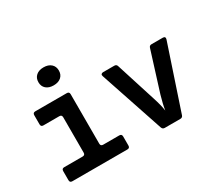

<svg xmlns="http://www.w3.org/2000/svg" viewBox="-143 -1061 1487 1335"><g transform="rotate(-30 600.0 -393.0)"><path d="M96.2 0Q76.2 0 76.2 -20V-93Q76.2 -113 96.2 -113H243.6Q263.6 -113 263.6 -133V-417Q263.6 -437 243.6 -437H116.2Q96.2 -437 96.2 -457V-530Q96.2 -550 116.2 -550H368.7Q388.7 -550 388.7 -530V-133Q388.7 -113 408.7 -113H537.9Q557.9 -113 557.9 -93V-20Q557.9 0 537.9 0ZM317.9 -642Q280.2 -642 258 -661.3Q235.8 -680.7 235.8 -713.8Q235.8 -747.3 258 -766.8Q280.2 -786.4 317.9 -786.4Q355.6 -786.4 377.8 -766.8Q400 -747.3 400 -713.8Q400 -680.7 377.8 -661.3Q355.6 -642 317.9 -642Z M838.1 0Q821.7 0 815.7 -16L644.4 -527Q640.4 -538 645.4 -544Q650.4 -550 660.4 -550H750.4Q767.8 -550 772.4 -533.4L873.3 -215.7Q883.2 -185.6 890.9 -155.4Q898.6 -125.2 901.4 -102.9Q904.7 -125.2 911.7 -155.4Q918.7 -185.6 927.5 -215.1L1027.3 -533.4Q1031.9 -550 1049.3 -550H1139.6Q1150.6 -550 1155.1 -544Q1159.6 -538 1156.1 -527L985.5 -16Q980.1 0 963.1 0Z"/></g></svg>

Font: Pitagon Sans Mono
Style: Regular
Weight: 400
Monospace: yes
Designer: Travis Tran
Foundry: Pitagon
Version: Version 1.001;gftools[0.9.26]